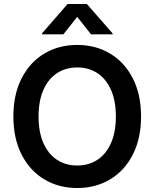

<svg xmlns="http://www.w3.org/2000/svg" viewBox="-20 -945 784 975"><path d="M372.1 9.8Q278.8 9.8 205.3 -33.9Q131.8 -77.6 89.8 -159.9Q47.9 -242.2 47.9 -353.5Q47.9 -465.3 89.8 -547.4Q131.8 -629.4 205.3 -673.1Q278.8 -716.8 372.1 -716.8Q465.3 -716.8 538.8 -673.1Q612.3 -629.4 654.3 -547.4Q696.3 -465.3 696.3 -353.5Q696.3 -241.7 654.3 -159.7Q612.3 -77.6 538.8 -33.9Q465.3 9.8 372.1 9.8ZM372.1 -602.5Q314 -602.5 269.5 -573.5Q225.1 -544.4 200.4 -488.5Q175.8 -432.6 175.8 -353.5Q175.8 -274.4 200.4 -218.5Q225.1 -162.6 269.5 -133.5Q314 -104.5 372.1 -104.5Q430.2 -104.5 474.6 -133.5Q519 -162.6 543.7 -218.5Q568.4 -274.4 568.4 -353.5Q568.4 -432.6 543.7 -488.5Q519 -544.4 474.6 -573.5Q430.2 -602.5 372.1 -602.5ZM372.1 -859.4 301.8 -770.5H193.4V-775.4L323.2 -924.8H420.9L551.8 -775.4V-770.5H442.4Z"/></svg>

Font: Pretendard GOV SemiBold
Style: Regular
Weight: 600
Designer: Base glyphs from Inter by Rasmus Andersson; Hangeul glyphs from Noto Sans CJK(Source Han Sans) by Jang Soo-young and Kan
Foundry: Kil Hyung-jin
Version: Version 1.309